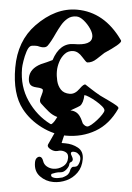

<svg xmlns="http://www.w3.org/2000/svg" viewBox="-55 -604 598 873"><g transform="rotate(5 244.0 -168.0)"><path d="M261 12Q204 12 147.5 -16.5Q91 -45 55 -91Q4 -156 4 -276Q4 -398 78 -475Q163 -563 261 -563Q386 -563 471 -443Q473 -441 473 -438Q473 -425 402 -378L370 -348Q350 -329 328 -328Q323 -328 303 -351Q283 -374 261 -374Q238 -374 223 -358Q208 -342 201 -319.5Q194 -297 194 -277Q194 -255 199.5 -232.5Q205 -210 219.5 -194.5Q234 -179 261 -179Q285 -179 304 -206Q321 -230 329 -227Q340 -220 357.5 -208.5Q375 -197 400 -183Q421 -173 442 -163Q463 -153 476.5 -145Q490 -137 487 -131Q453 -57 393.5 -22.5Q334 12 261 12ZM188 -34Q192 -34 198 -42Q203 -48 206.5 -55Q210 -62 214 -69Q192 -75 173.5 -90Q155 -105 135 -124Q129 -130 129 -139Q129 -146 134 -161.5Q139 -177 138 -185Q138 -194 108 -195Q86 -196 78 -206Q70 -216 70 -235Q70 -277 119 -302Q132 -307 144.5 -313Q157 -319 170 -325Q196 -406 261 -406Q341 -406 341 -446Q341 -462 327.5 -482Q314 -502 295.5 -517Q277 -532 261 -532Q238 -532 222 -519Q206 -506 195 -487Q184 -468 175 -449Q156 -407 142 -388Q135 -379 120 -379Q117 -379 113 -379.5Q109 -380 104 -381Q98 -383 93 -383Q88 -383 83 -383Q71 -383 64 -379Q55 -373 48.5 -352.5Q42 -332 38.5 -309.5Q35 -287 35 -276Q35 -193 78 -130Q121 -67 185 -35Q186 -35 186.5 -34.5Q187 -34 188 -34ZM353 -38Q360 -38 372 -48Q384 -58 396 -71.5Q408 -85 416.5 -98Q425 -111 425 -117Q425 -125 412.5 -135.5Q400 -146 383 -156Q366 -166 350.5 -172.5Q335 -179 328 -179Q327 -143 313 -129Q312 -128 301.5 -121.5Q291 -115 271 -104Q301 -104 317 -79Q322 -72 325 -65Q328 -58 332 -50Q343 -38 353 -38ZM222 227Q187 227 159 206.5Q131 186 131 146Q131 132 137 125Q143 118 150 118Q161 118 167 135Q172 151 186 159Q200 167 216 167Q239 167 259 152.5Q279 138 279 112Q279 95 268.5 88.5Q258 82 245 82Q236 82 228 85Q225 86 219 86Q206 86 192.5 77.5Q179 69 183 59Q186 53 192.5 38.5Q199 24 206 9Q213 -6 217 -15Q219 -18 224.5 -19.5Q230 -21 236 -21Q245 -21 252.5 -18.5Q260 -16 258 -11Q257 -6 253.5 6.5Q250 19 247.5 31Q245 43 244 47H261Q293 47 319.5 61.5Q346 76 346 112Q346 149 327.5 175Q309 201 280.5 214Q252 227 222 227ZM232 208Q238 208 245 206.5Q252 205 261 203Q280 194 286 185.5Q292 177 293 169Q294 161 298 156Q302 150 308 150Q314 150 320.5 147Q327 144 332 130Q335 121 335 114Q335 101 328.5 94.5Q322 88 320 87Q313 82 301 82Q290 82 290 90Q290 94 295 102Q301 112 301 117Q301 126 294 129.5Q287 133 287 141Q287 151 276 165Q265 179 251 180Q238 181 229 184Q220 187 213 190Q209 191 209 196Q209 205 221 207Q224 208 232 208Z"/></g></svg>

Font: Moo Lah Lah
Style: Regular
Weight: 400
Designer: Robert E. Leuschke
Foundry: Robert E. Leuschke
Version: Version 1.010; ttfautohint (v1.8.3)